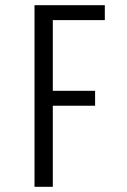

<svg xmlns="http://www.w3.org/2000/svg" viewBox="-20 -720 490 740"><path d="M384 -642.5H183.5V-370H346.5V-312.5H183.5V0H113V-700H384Z"/></svg>

Font: League Mono Condensed Light
Style: Regular
Weight: 300
Width: 1
Designer: Tyler Finck
Foundry: The League of Moveable Type / Tyler Finck
Version: Version 2.210